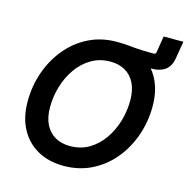

<svg xmlns="http://www.w3.org/2000/svg" viewBox="-120 -949 1051 1075"><g transform="rotate(15 405.5 -411.5)"><path d="M446.3 -654.8 460 -737.8Q481.4 -737.8 496.3 -736.8Q511.2 -735.8 525.6 -734.4Q540 -732.9 557.9 -731.2Q575.7 -729.5 602.1 -728.5Q628.4 -727.5 668 -727.5Q679.2 -727.5 681.2 -738.8L696.8 -834.5H811L794.4 -734.9Q786.6 -687 756.6 -665Q726.6 -643.1 680.7 -643.1Q658.2 -643.1 637.5 -644.8Q616.7 -646.5 591.8 -648.9Q566.9 -651.4 532.2 -653.1Q497.6 -654.8 446.3 -654.8ZM342.3 10.3Q256.3 10.3 191.9 -25.4Q127.4 -61 91.3 -127.7Q55.2 -194.3 55.2 -287.1Q55.2 -375.5 83.3 -456.3Q111.3 -537.1 163.6 -600.6Q215.8 -664.1 288.8 -700.9Q361.8 -737.8 452.1 -737.8Q537.6 -737.8 601.8 -702.1Q666 -666.5 702.1 -599.9Q738.3 -533.2 738.3 -439.9Q738.3 -351.6 710.2 -270.8Q682.1 -189.9 629.9 -126.5Q577.6 -63 504.6 -26.4Q431.6 10.3 342.3 10.3ZM347.7 -106Q410.2 -106 458.7 -135Q507.3 -164.1 540.8 -212.4Q574.2 -260.7 591.6 -319.8Q608.9 -378.9 608.9 -439.5Q608.9 -499 588.6 -539.6Q568.4 -580.1 532 -600.8Q495.6 -621.6 446.8 -621.6Q384.3 -621.6 335.4 -592.5Q286.6 -563.5 252.9 -514.9Q219.2 -466.3 201.9 -407.5Q184.6 -348.6 184.6 -288.1Q184.6 -229 204.8 -188.5Q225.1 -147.9 261.7 -127Q298.3 -106 347.7 -106Z"/></g></svg>

Font: Inter 20pt SemiBold
Style: Italic
Weight: 600
Italic angle: -9.3988°
Version: Version 4.001;git-66647c0bb